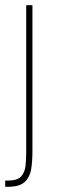

<svg xmlns="http://www.w3.org/2000/svg" viewBox="-31 -520 233 740"><path d="M70 -500H94V65Q94 102 89 132.5Q84 163 64 181.5Q44 200 -1 200H-11V176H0Q36 176 50.5 160Q65 144 67.5 118Q70 92 70 64Z"/></svg>

Font: Haskoy Thin
Style: Regular
Weight: 100
Designer: Ertekin Erdin
Foundry: Ertekin Erdin
Version: Version 2.000; ttfautohint (v1.8.4.7-5d5b)